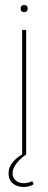

<svg xmlns="http://www.w3.org/2000/svg" viewBox="-20 -614 192 763"><path d="M68 0V-495H84V0ZM76 -566Q62 -566 62 -580Q62 -594 76 -594Q90 -594 90 -580Q90 -566 76 -566ZM74 129Q47 129 30.5 114.5Q14 100 14 75Q14 49 32 29Q50 9 68 0H84Q65 12 47.5 33Q30 54 30 75Q30 92 42.5 103Q55 114 74 114Q92 114 108 106L114 118Q105 124 94.5 126.5Q84 129 74 129Z"/></svg>

Font: Alumni Sans Pinstripe
Style: Regular
Weight: 400
Designer: Robert E. Leuschke
Foundry: Robert E. Leuschke
Version: Version 1.010; ttfautohint (v1.8.4.7-5d5b)